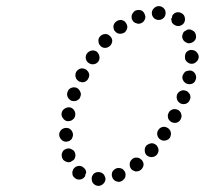

<svg xmlns="http://www.w3.org/2000/svg" viewBox="-20 -578 668 626"><path d="M322 14Q320 18 317 21Q314 24 310 26Q306 28 301 28Q292 28 285 21Q279 15 279 5Q279 1 280 -3Q282 -7 285 -11Q288 -14 293 -16Q297 -17 301 -17Q308 -17 314 -13Q320 -9 322 -2Q323 1 324 4Q324 5 324 5Q324 5 324 5Q324 10 322 14ZM381 9Q384 7 386 4Q389 0 389 -4Q390 -9 389 -13Q389 -14 388 -15Q388 -16 388 -17Q386 -19 385 -21Q381 -27 375 -29Q368 -31 362 -30Q361 -30 360 -29Q359 -29 359 -29Q350 -25 346 -17Q343 -8 346 0Q348 5 351 8Q354 11 358 13Q362 14 367 15Q371 15 375 13Q379 12 381 9ZM250 4Q246 7 242 7Q237 8 233 7Q228 6 225 3Q225 3 224 3Q224 3 224 3V2Q221 0 218 -4Q216 -8 216 -13Q215 -17 217 -21Q218 -26 221 -29Q227 -36 236 -37Q245 -38 252 -32Q256 -29 259 -24Q261 -20 261 -14Q260 -13 259 -11Q258 -7 257 -2Q257 -2 257 -2Q256 -2 256 -2Q254 2 250 4ZM448 -39Q449 -48 443 -55Q443 -56 443 -56Q443 -56 443 -56Q441 -57 440 -58Q434 -64 426 -64Q418 -65 412 -60Q404 -54 403 -45Q402 -35 407 -28Q410 -24 414 -22Q418 -20 422 -19Q427 -19 431 -20Q435 -21 439 -24Q446 -30 448 -39ZM186 -57Q184 -60 182 -65Q182 -65 182 -65Q182 -65 182 -65V-66Q181 -70 181 -74Q182 -79 184 -83Q186 -87 189 -89Q193 -92 197 -93Q206 -96 214 -91Q223 -87 225 -78Q226 -74 226 -70Q225 -65 224 -62Q223 -60 222 -59Q221 -57 220 -56Q218 -55 216 -54Q213 -52 210 -50Q206 -49 202 -49Q197 -50 193 -52Q189 -54 186 -57ZM497 -87Q497 -95 492 -102Q491 -103 491 -104Q490 -104 489 -105Q488 -106 487 -107Q481 -111 474 -111Q466 -110 461 -106Q460 -105 459 -105Q458 -104 457 -103Q451 -96 452 -87Q452 -77 459 -71Q463 -68 467 -67Q471 -65 476 -66Q480 -66 484 -68Q488 -70 491 -73Q496 -79 497 -87ZM180 -123Q173 -130 173 -139Q173 -148 180 -155Q187 -161 196 -161Q206 -161 212 -154Q218 -147 218 -138Q218 -134 216 -130Q215 -125 211 -122Q209 -120 207 -119Q204 -117 201 -117Q198 -116 196 -116Q196 -116 196 -116Q196 -116 195 -116Q186 -116 180 -123ZM537 -138Q538 -142 537 -146Q536 -151 534 -154Q531 -158 527 -161Q527 -161 527 -161Q527 -161 527 -161H526Q519 -166 510 -164Q501 -162 496 -154Q491 -146 493 -137Q495 -128 503 -123Q510 -118 520 -120Q529 -122 534 -129Q536 -133 537 -138ZM572 -198Q572 -202 571 -206Q570 -211 567 -214Q564 -218 560 -220Q560 -220 560 -220Q560 -220 560 -220Q559 -220 559 -220Q551 -224 542 -221Q534 -218 530 -211V-210Q528 -207 527 -202Q527 -198 528 -193Q529 -189 532 -186Q535 -182 539 -180Q547 -176 556 -178Q565 -181 569 -189Q571 -193 572 -198ZM185 -193Q179 -201 181 -210Q183 -219 191 -224Q199 -229 208 -228Q217 -226 222 -218Q227 -210 225 -201Q224 -193 217 -188Q211 -183 202 -183Q201 -183 199 -183Q199 -183 199 -183Q199 -183 199 -183Q190 -185 185 -193ZM601 -261Q601 -266 599 -270Q597 -274 594 -277Q591 -280 587 -282Q586 -282 586 -282Q586 -282 586 -282Q585 -282 583 -283Q575 -285 568 -281Q560 -277 557 -269Q556 -265 556 -261Q556 -256 558 -252Q559 -248 563 -245Q566 -242 570 -240Q579 -237 587 -240Q596 -244 599 -253Q601 -257 601 -261ZM201 -261Q197 -269 200 -278Q203 -287 211 -291Q220 -295 229 -292Q237 -289 241 -280Q246 -272 242 -263Q240 -255 232 -251Q225 -247 216 -249Q215 -249 214 -249Q214 -249 214 -249Q214 -249 214 -249Q205 -253 201 -261ZM616 -338Q611 -346 602 -348Q602 -348 602 -348Q602 -348 601 -348Q600 -348 598 -348Q595 -348 591 -347Q588 -346 585 -345Q581 -342 579 -338Q576 -335 575 -330Q573 -321 579 -313Q584 -306 593 -304Q597 -303 602 -304Q606 -304 610 -307Q613 -309 616 -313Q618 -317 619 -321Q621 -330 616 -338ZM231 -318Q228 -321 227 -326Q225 -330 226 -334Q226 -339 228 -343Q233 -351 241 -354Q250 -357 259 -352Q263 -350 265 -347Q268 -344 270 -339Q271 -335 271 -331Q270 -326 268 -322Q264 -314 256 -311Q248 -308 240 -312Q239 -312 239 -312Q238 -312 238 -312Q238 -312 238 -312Q234 -315 231 -318ZM260 -386Q258 -395 263 -403Q269 -411 278 -413Q287 -415 295 -410Q302 -404 304 -395Q306 -386 301 -378Q296 -371 288 -369Q279 -367 272 -371Q271 -371 270 -372Q270 -372 270 -372Q270 -372 270 -372Q262 -377 260 -386ZM626 -401Q624 -405 621 -408Q618 -412 614 -413Q610 -415 605 -415Q605 -415 605 -415Q605 -415 605 -415Q602 -415 600 -415Q592 -413 587 -407Q583 -401 583 -393Q583 -388 584 -384Q586 -380 589 -377Q592 -374 596 -372Q600 -370 605 -370Q614 -370 621 -377Q627 -383 628 -392Q628 -397 626 -401ZM301 -444Q300 -453 306 -459Q312 -466 322 -467Q331 -468 338 -461Q345 -455 346 -446Q346 -437 340 -430Q340 -429 339 -429Q339 -429 339 -429Q333 -423 325 -422Q317 -421 310 -426Q309 -427 309 -427Q308 -428 308 -428Q307 -428 307 -429Q301 -435 301 -444ZM607 -479Q599 -484 590 -481Q590 -481 590 -481Q590 -481 590 -481Q587 -479 584 -477Q582 -476 580 -475Q576 -470 575 -465Q573 -459 575 -453Q578 -444 586 -440Q594 -435 603 -438Q612 -441 617 -449Q621 -457 618 -466Q616 -475 607 -479ZM350 -494Q352 -503 359 -508Q363 -511 367 -512Q371 -513 376 -513Q380 -512 384 -510Q388 -507 390 -504Q396 -496 395 -487Q393 -478 386 -472Q379 -468 371 -468Q363 -468 357 -474Q356 -475 355 -476Q355 -477 355 -477Q354 -477 354 -477Q349 -484 350 -494ZM538 -516Q538 -515 538 -514Q539 -513 539 -513Q539 -508 541 -504Q544 -500 547 -498Q551 -495 555 -494Q559 -493 564 -493Q568 -494 572 -496Q576 -498 579 -502Q584 -509 583 -518Q582 -528 575 -533Q567 -539 558 -538Q549 -537 543 -529Q543 -529 543 -528Q542 -528 542 -528Q541 -523 540 -519Q539 -518 538 -516ZM409 -524Q409 -528 411 -532Q413 -536 416 -539Q419 -543 423 -544Q432 -547 441 -544Q449 -540 452 -531Q456 -522 452 -514Q448 -505 439 -502Q432 -499 425 -502Q417 -504 413 -510Q412 -512 411 -514Q410 -515 410 -515Q410 -515 410 -515Q409 -519 409 -524ZM482 -519Q488 -513 498 -513Q498 -513 498 -513Q507 -513 514 -520Q520 -526 520 -536Q520 -545 514 -551Q507 -558 498 -558Q488 -558 482 -551Q475 -545 475 -535Q475 -526 482 -519Z"/></svg>

Font: FRB American Cursive Guidelines Dotted Extrabold
Style: Bold Italic
Weight: 800
Italic angle: -25°
Version: Version 2.0;Modular Font Editor K font №1